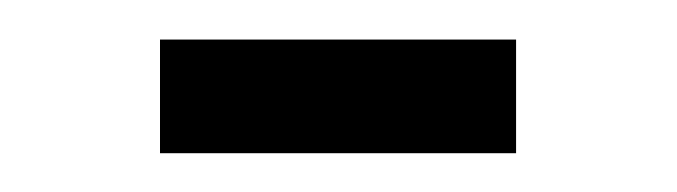

<svg xmlns="http://www.w3.org/2000/svg" viewBox="-20 -79 349 99"><path d="M62.5 0V-58.6H246.1V0Z"/></svg>

Font: Vazir Thin WOL
Style: Thin-WOL
Weight: 100
Designer: Saber Rastikerdar
Foundry: Saber Rastikerdar
Version: Version 30.0.0